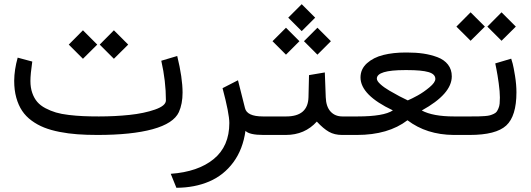

<svg xmlns="http://www.w3.org/2000/svg" viewBox="-20 -641 2521 912"><path d="M521 -497.1 588.9 -429.2 521 -361.8 453.6 -429.2ZM374 -497.1 441.9 -429.2 374 -361.8 306.6 -429.2ZM449.7 -87.9Q525.9 -87.9 595.2 -95.2Q664.6 -102.5 716.3 -120.6Q768.1 -138.7 768.1 -164.1Q768.1 -255.4 746.1 -352.5L821.8 -375Q847.2 -271 847.2 -201.2Q847.2 -147.5 829.6 -108.4Q804.7 -54.7 705.1 -27.3Q605.5 0 442.9 0Q390.6 0 347.7 -3.2Q304.7 -6.3 263.2 -14.4Q221.7 -22.5 189.7 -35.2Q157.7 -47.9 130.4 -67.9Q103 -87.9 85.2 -114.5Q67.4 -141.1 57.4 -177Q47.4 -212.9 47.4 -257.3Q47.9 -310.1 64 -367.2L133.3 -348.6Q124.5 -288.6 124.5 -256.3Q124.5 -224.6 133.3 -199.5Q142.1 -174.3 157 -157Q171.9 -139.6 196 -127Q220.2 -114.3 245.8 -106.7Q271.5 -99.1 306.9 -95Q342.3 -90.8 374.8 -89.4Q407.2 -87.9 449.7 -87.9Z M1037.1 -222.2 1110.4 -259.8Q1122.1 -215.8 1143.6 -127.9Q1152.8 -87.9 1229 -87.9H1248.5Q1257.3 -87.9 1257.3 -52.7V-36.1Q1257.3 0 1248.5 0H1231.4Q1164.1 0 1146 -19.5Q1133.8 68.4 1088.4 129.9Q1043 191.4 974.1 220.9Q905.3 250.5 817.9 251L791 184.6Q920.9 175.3 995.1 114.5Q1069.3 53.7 1069.3 -56.6Q1069.3 -101.6 1037.1 -222.2Z M1621.1 0H1605Q1568.8 0 1542.5 -14.9Q1516.1 -29.8 1484.9 -63.5Q1427.7 0 1337.4 0H1242.2Q1231.9 0 1228.3 -8.5Q1224.6 -17.1 1224.6 -36.1V-52.7Q1224.6 -71.8 1228 -79.8Q1231.4 -87.9 1242.2 -87.9H1339.4Q1442.9 -87.9 1445.3 -179.2L1447.8 -284.2L1522.9 -296.9L1527.3 -179.2Q1528.8 -134.8 1550 -111.3Q1571.3 -87.9 1606.4 -87.9H1621.1Q1629.9 -87.9 1629.9 -52.7V-36.1Q1629.9 0 1621.1 0ZM1413.1 -621.1 1477.1 -557.1 1413.1 -493.2 1349.1 -557.1ZM1487.8 -509.3 1551.8 -445.3 1487.8 -381.3 1423.8 -445.3ZM1338.4 -509.3 1402.3 -445.3 1338.4 -381.3 1274.4 -445.3Z M1616.2 -87.9H1678.2Q1803.2 -87.9 1846.2 -116.7Q1692.9 -189 1692.4 -272.9Q1692.4 -313 1723.1 -340.6Q1753.9 -368.2 1800.8 -379.9Q1847.7 -391.6 1906.7 -391.6H1913.1Q1955.6 -391.6 1990.7 -386.5Q2025.9 -381.3 2057.9 -369.4Q2089.8 -357.4 2107.9 -334.2Q2126 -311 2126 -278.3Q2126 -194.8 1983.4 -116.2Q2036.1 -87.9 2136.7 -87.9H2158.7Q2160.6 -87.9 2162.4 -84.2Q2164.1 -80.6 2165.5 -72.3Q2167 -64 2167 -52.7V-36.1Q2167 -24.9 2165.8 -16.4Q2164.6 -7.8 2162.6 -3.9Q2160.6 0 2158.7 0H2134.8Q2005.9 -1 1915.5 -69.8Q1824.2 0 1675.3 0H1616.2Q1592.8 0 1592.8 -36.1V-52.7Q1592.8 -87.9 1616.2 -87.9ZM2047.9 -266.1Q2047.9 -289.1 2015.4 -298.6Q1982.9 -308.1 1914.1 -308.1H1903.8Q1770 -308.1 1770 -267.6Q1770 -256.3 1786.9 -241Q1803.7 -225.6 1830.1 -210.2Q1856.4 -194.8 1877.4 -183.8Q1898.4 -172.9 1917 -164.1Q1936.5 -172.4 1964.4 -187.7Q1992.2 -203.1 2020 -226.3Q2047.9 -249.5 2047.9 -266.1Z M2210.9 0H2153.8Q2142.1 0 2138.2 -8.5Q2134.3 -17.1 2134.3 -36.1V-52.7Q2134.3 -71.8 2137.9 -79.8Q2141.6 -87.9 2152.8 -87.9H2212.9Q2237.8 -87.9 2251.7 -88.1Q2265.6 -88.4 2282.2 -89.6Q2298.8 -90.8 2307.4 -93.3Q2315.9 -95.7 2325.7 -100.3Q2335.4 -105 2339.6 -111.1Q2343.8 -117.2 2347.9 -127Q2352.1 -136.7 2353.3 -148.9Q2354.5 -161.1 2354.5 -177.7Q2354.5 -205.1 2348.9 -245.6Q2343.3 -286.1 2337.9 -313L2332.5 -339.8L2408.2 -362.3Q2411.1 -353.5 2415.3 -338.4Q2419.4 -323.2 2426.3 -281.2Q2433.1 -239.3 2433.1 -202.6Q2433.1 -89.4 2384.5 -44.7Q2335.9 0 2210.9 0ZM2362.3 -582.5 2430.2 -514.6 2362.3 -447.3 2294.9 -514.6ZM2215.3 -582.5 2283.2 -514.6 2215.3 -447.3 2147.9 -514.6Z"/></svg>

Font: Samim WOL
Style: WOL
Weight: 400
Foundry: DejaVu fonts team - Redesigned by Saber Rastikerdar
Version: Version 4.0.0